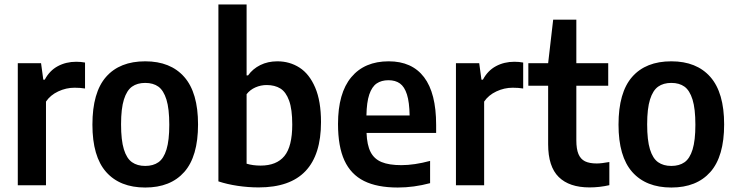

<svg xmlns="http://www.w3.org/2000/svg" viewBox="-20 -828 3290 858"><path d="M59.5 -545.5H163.5L173.5 -472H180Q201.5 -512.5 238.2 -532.2Q275 -552 320.5 -552Q341.5 -552 360 -548.5V-432.5Q339 -436 313 -436Q275.5 -436 240.2 -419.5Q205 -403 185.5 -374V0H59.5Z M393 -271Q393 -415 454 -484.5Q515 -554 629 -554Q742 -554 803.5 -484Q865 -414 865 -272Q865 -129 803.5 -59.5Q742 10 629 10Q516 10 454.5 -59.2Q393 -128.5 393 -271ZM736.5 -270.5Q736.5 -342 723.8 -383Q711 -424 687.8 -440.8Q664.5 -457.5 629 -457.5Q593.5 -457.5 570 -440.8Q546.5 -424 533.8 -383.5Q521 -343 521 -272.5Q521 -201.5 533.5 -160.8Q546 -120 569.8 -103.2Q593.5 -86.5 629 -86.5Q664.5 -86.5 688 -103Q711.5 -119.5 724 -160Q736.5 -200.5 736.5 -270.5Z M956 -17.5V-808H1082V-491H1088.5Q1109.5 -520.5 1143.2 -537.2Q1177 -554 1219.5 -554Q1274.5 -554 1318.5 -525.8Q1362.5 -497.5 1388.5 -436.8Q1414.5 -376 1414.5 -282.5Q1414.5 -136.5 1345.2 -63.5Q1276 9.5 1136 9.5Q1089.5 9.5 1042.2 2.5Q995 -4.5 956 -17.5ZM1286 -271.5Q1286 -339.5 1272 -378.2Q1258 -417 1233 -432.5Q1208 -448 1171.5 -448Q1145.5 -448 1121.5 -437.5Q1097.5 -427 1082 -407V-96.5Q1110 -88 1144.5 -88Q1216 -88 1251 -130.8Q1286 -173.5 1286 -271.5Z M1929 -234H1618Q1620 -180 1636 -148.8Q1652 -117.5 1685.2 -103.8Q1718.5 -90 1773.5 -90Q1831.5 -90 1902 -109V-9.5Q1829 10 1757.5 10Q1665.5 10 1606.8 -19.2Q1548 -48.5 1519.2 -110.8Q1490.5 -173 1490.5 -274Q1490.5 -412 1549.8 -483Q1609 -554 1717 -554Q1821 -554 1875 -483Q1929 -412 1929 -270ZM1617.5 -312H1810.5Q1809.5 -371.5 1798.5 -406Q1787.5 -440.5 1767.2 -455Q1747 -469.5 1716 -469.5Q1684.5 -469.5 1663.2 -455Q1642 -440.5 1630.2 -405.8Q1618.5 -371 1617.5 -312Z M2017.5 -545.5H2121.5L2131.5 -472H2138Q2159.5 -512.5 2196.2 -532.2Q2233 -552 2278.5 -552Q2299.5 -552 2318 -548.5V-432.5Q2297 -436 2271 -436Q2233.5 -436 2198.2 -419.5Q2163 -403 2143.5 -374V0H2017.5Z M2703 -104V-0.5Q2659.5 9.5 2614.5 9.5Q2524 9.5 2476.8 -37Q2429.5 -83.5 2429.5 -183.5V-445H2341V-545.5H2429.5L2452 -740H2555.5V-545.5H2698V-445H2555.5V-201Q2555.5 -162 2565 -139.5Q2574.5 -117 2594.2 -107.2Q2614 -97.5 2646.5 -97.5Q2667.5 -97.5 2703 -104Z M2744 -271Q2744 -415 2805 -484.5Q2866 -554 2980 -554Q3093 -554 3154.5 -484Q3216 -414 3216 -272Q3216 -129 3154.5 -59.5Q3093 10 2980 10Q2867 10 2805.5 -59.2Q2744 -128.5 2744 -271ZM3087.5 -270.5Q3087.5 -342 3074.8 -383Q3062 -424 3038.8 -440.8Q3015.5 -457.5 2980 -457.5Q2944.5 -457.5 2921 -440.8Q2897.5 -424 2884.8 -383.5Q2872 -343 2872 -272.5Q2872 -201.5 2884.5 -160.8Q2897 -120 2920.8 -103.2Q2944.5 -86.5 2980 -86.5Q3015.5 -86.5 3039 -103Q3062.5 -119.5 3075 -160Q3087.5 -200.5 3087.5 -270.5Z"/></svg>

Font: Encode Sans Semi Condensed SmBd
Style: Regular
Weight: 600
Width: 4
Designer: Multiple Designers
Foundry: Impallari Type
Version: Version 2.000